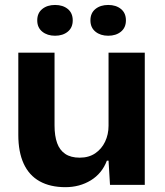

<svg xmlns="http://www.w3.org/2000/svg" viewBox="-20 -750 670 779"><path d="M245.4 9.4Q183.7 9.4 140.7 -14.6Q97.7 -38.7 76 -86.2Q54.3 -133.7 54.3 -201.9V-536.3H201.3V-241Q201.3 -198.7 211.7 -169.7Q222.1 -140.7 244.8 -125.5Q267.4 -110.3 303.4 -110.3Q340.3 -110.3 366.4 -128Q392.4 -145.7 406.4 -175.1Q420.4 -204.6 420.4 -239.7V-536.3H567.4V0H426.3L420.4 -98.1H413.6Q394 -46.3 348.6 -18.4Q303.1 9.4 245.4 9.4ZM419.1 -605Q387.7 -605 367.3 -621.5Q346.9 -638 346.9 -667.4Q346.9 -697.1 367.2 -713.5Q387.5 -729.9 419.1 -729.9Q450.7 -729.9 470.8 -713.5Q490.9 -697.1 490.9 -667.4Q490.9 -638 470.7 -621.5Q450.5 -605 419.1 -605ZM203.4 -605Q172 -605 151.6 -621.5Q131.1 -638 131.1 -667.4Q131.1 -697.1 151.5 -713.5Q171.8 -729.9 203.4 -729.9Q235 -729.9 255.1 -713.5Q275.1 -697.1 275.1 -667.4Q275.1 -638 255 -621.5Q234.8 -605 203.4 -605Z"/></svg>

Font: Mona Sans ExtraLight
Style: Regular
Weight: 200
Designer: Deni Anggara
Foundry: GitHub
Version: Version 2.000